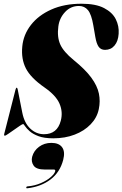

<svg xmlns="http://www.w3.org/2000/svg" viewBox="-20 -732 657 1030"><path d="M266 10Q217 10 186.5 -1.5Q156 -13 139 -28.2Q122 -43.5 114.5 -55Q107 -66.5 104 -66.5Q100.5 -66.5 86.2 -57Q72 -47.5 54.8 -35.2Q37.5 -23 23.5 -13.5Q9.5 -4 6.5 -4Q0.5 -4 2.5 -13L63 -250.5Q66 -261.5 69.5 -261.5Q73 -261.5 75 -252L99.5 -128Q110.5 -72 142.5 -42Q174.5 -12 216 -12Q287 -12 306 -84Q318.5 -131.5 299.2 -176Q280 -220.5 218.5 -263Q144.5 -314.5 118.8 -365.2Q93 -416 99.5 -482.5Q105.5 -546 145.8 -598Q186 -650 255.5 -681Q325 -712 417.5 -712Q493.5 -712 538.2 -688.8Q583 -665.5 601.2 -628.8Q619.5 -592 616.5 -551Q614 -511 594.5 -487.8Q575 -464.5 543.5 -464.5Q521 -464.5 509.2 -481.2Q497.5 -498 491.5 -533L480.5 -596.5Q470.5 -655 452 -677.5Q433.5 -700 403.5 -700Q359 -700 328.8 -667.2Q298.5 -634.5 293 -590Q285.5 -533.5 303.2 -493.8Q321 -454 375 -410Q437.5 -359.5 469.8 -315.5Q502 -271.5 510.5 -230.2Q519 -189 510 -146.5Q500.5 -100.5 466.2 -65Q432 -29.5 380.5 -9.8Q329 10 266 10ZM220.5 177.5Q175 177.5 160.5 156.5Q146 135.5 152.5 109Q161.5 76 189.8 55.2Q218 34.5 255.5 34.5Q296 34.5 313.2 58Q330.5 81.5 319 126Q301.5 192.5 250.8 231Q200 269.5 127 278Q120.5 279 121 274Q121.5 268.5 127 268Q167 264.5 199.5 250.2Q232 236 252.2 218.2Q272.5 200.5 276 187Q278.5 177.5 269 177.5Z"/></svg>

Font: Fraunces 144pt Black
Style: Italic
Weight: 900
Italic angle: -16°
Version: Version 1.000;[0bf87f6ff]